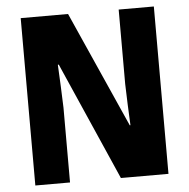

<svg xmlns="http://www.w3.org/2000/svg" viewBox="-51 -765 804 816"><g transform="rotate(-5 350.5 -357.0)"><path d="M635 0V-714H485V-397Q486 -356 488 -308.5Q490 -261 492 -220H489L269 -714H67V0H215V-319Q214 -360 211.5 -409.5Q209 -459 207 -503H211L432 0Z"/></g></svg>

Font: Noto Sans Display SemiCondensed Extra
Style: Regular
Weight: 800
Width: 4
Designer: Monotype Design Team
Foundry: Monotype Imaging Inc.
Version: Version 1.900